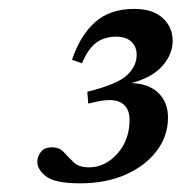

<svg xmlns="http://www.w3.org/2000/svg" viewBox="-20 -700 408 432"><path d="M178.5 -467 176.5 -493.5Q244.5 -510.5 266 -531Q287.5 -551.5 287.5 -576.5Q287.5 -595.5 275.2 -606.5Q263 -617.5 241.5 -617.5Q214.5 -617.5 196 -603.5Q177.5 -589.5 164.5 -557.5L142 -565.5Q160.5 -620.5 194 -650.2Q227.5 -680 282.5 -680Q323.5 -680 346 -659.5Q368.5 -639 368.5 -608Q368.5 -578 345.5 -551.8Q322.5 -525.5 275.5 -513Q314.5 -512 336.2 -491Q358 -470 358 -435.5Q358 -394.5 333 -361Q308 -327.5 263.5 -307.5Q219 -287.5 160 -287.5Q104.5 -287.5 84.2 -302.8Q64 -318 64 -336Q64 -348 72 -358.2Q80 -368.5 97 -368.5Q114 -368.5 124 -357.2Q134 -346 145.8 -334.8Q157.5 -323.5 180 -323.5Q216.5 -323.5 244 -354.2Q271.5 -385 271.5 -430.5Q271.5 -457 253.8 -468.2Q236 -479.5 198.5 -471.5Z"/></svg>

Font: Newsreader 16pt SemiBold
Style: Italic
Weight: 600
Italic angle: -17°
Designer: Hugues Gentile
Foundry: Production Type
Version: Version 1.003; ttfautohint (v1.8.3)